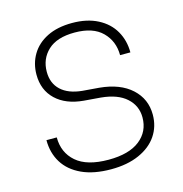

<svg xmlns="http://www.w3.org/2000/svg" viewBox="-112 -852 927 971"><g transform="rotate(-15 352.0 -366.0)"><path d="M73 -210H127Q127 -130 183 -81.5Q239 -33 352 -33Q459 -33 515.5 -77.5Q572 -122 572 -196Q572 -257 526.5 -298Q481 -339 394 -347L307 -354Q215 -362 162.5 -412Q110 -462 110 -543Q110 -601 138 -648Q166 -695 220 -722Q274 -749 351 -749Q429 -749 485 -720Q541 -691 569.5 -641Q598 -591 598 -529H544Q544 -602 495.5 -650.5Q447 -699 351 -699Q258 -699 211 -655Q164 -611 164 -543Q164 -483 202.5 -447Q241 -411 313 -404L400 -397Q507 -387 566.5 -332.5Q626 -278 626 -196Q626 -134 593.5 -86Q561 -38 499 -10.5Q437 17 352 17Q261 17 198.5 -12Q136 -41 104.5 -92Q73 -143 73 -210Z"/></g></svg>

Font: Sora-SIA ExtraLight
Style: Regular
Weight: 200
Designer: Jonathan Barnbrook, Julián Moncada
Foundry: Barnbrook Fonts
Version: Version 2.000